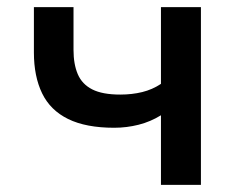

<svg xmlns="http://www.w3.org/2000/svg" viewBox="-20 -518 675 538"><path d="M431 0V-195Q402 -177 368.5 -168.5Q335 -160 300 -160Q221 -160 171 -184.5Q121 -209 98 -256.5Q75 -304 75 -371V-498H186V-378Q186 -338 198 -310Q210 -282 238.5 -267.5Q267 -253 317 -253Q350 -253 378.5 -260Q407 -267 431 -283V-498H543V0Z"/></svg>

Font: Nunito Sans 7pt SemiBold
Style: Regular
Weight: 600
Designer: Vernon Adams
Foundry: Vernon Adams
Version: Version 3.101;gftools[0.9.27]